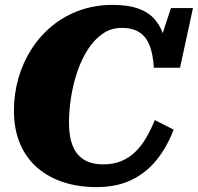

<svg xmlns="http://www.w3.org/2000/svg" viewBox="-20 -748 809 785"><path d="M402 -76Q443 -76 475 -89Q507 -102 532.5 -126.5Q558 -151 577.5 -184.5Q597 -218 613 -257L690 -218Q662 -145 619 -92.5Q576 -40 516 -11.5Q456 17 374 17Q302 17 241 -2.5Q180 -22 134 -61Q88 -100 62.5 -159Q37 -218 37 -296Q37 -365 55.5 -429Q74 -493 109 -547.5Q144 -602 193.5 -642.5Q243 -683 305.5 -705.5Q368 -728 441 -728Q500 -728 541 -714.5Q582 -701 607.5 -674.5Q633 -648 646 -610.5Q659 -573 662 -523L620 -536L679 -715H769L716 -471H609Q606 -526 591.5 -562.5Q577 -599 549 -616.5Q521 -634 477 -634Q434 -634 399.5 -610Q365 -586 339 -545.5Q313 -505 296 -454.5Q279 -404 270.5 -350Q262 -296 262 -247Q262 -204 270.5 -172Q279 -140 296.5 -118.5Q314 -97 340.5 -86.5Q367 -76 402 -76Z"/></svg>

Font: Roboto Serif 20pt ExtraBold
Style: Italic
Weight: 800
Italic angle: -10°
Version: Version 1.007